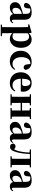

<svg xmlns="http://www.w3.org/2000/svg" viewBox="2102 -2704 862 5105"><g transform="rotate(90 2532.5 -152.0)"><path d="M350 -305Q312 -295 295 -288Q188 -244 188 -139Q188 -51 263 -51Q298 -51 350 -97ZM152 -510 136 -504ZM599 -61Q564 17 472 17Q378 17 354 -70Q311 -23 280 -6Q241 17 185 17Q120 17 80 -20Q39 -57 39 -119Q39 -188 85 -229Q132 -271 252 -306Q271 -311 298 -319L324 -325L350 -332V-393Q350 -471 329 -500Q307 -528 250 -528Q228 -528 208 -524L201 -453Q197 -358 126 -358Q69 -358 57 -409Q63 -481 127 -521Q193 -563 307 -563Q413 -563 460 -514Q506 -466 506 -357V-88Q506 -37 537 -37Q558 -37 582 -75Z M865 -79Q896 -54 948 -54Q1081 -54 1081 -275Q1081 -494 954 -494Q904 -494 865 -459ZM861 -488Q929 -563 1033 -563Q1128 -563 1188 -489Q1252 -410 1252 -276Q1252 -143 1180 -61Q1111 17 1009 17Q921 17 862 -52V7Q862 65 864 221L941 230V259H634V230L701 223Q703 65 703 7V-320Q703 -395 700 -467L626 -475V-499L840 -562L854 -552Z M1682 -526Q1662 -528 1654 -528Q1586 -528 1544 -465Q1500 -400 1500 -288Q1500 -178 1550 -115Q1598 -54 1680 -54Q1760 -54 1817 -125L1837 -112Q1766 17 1609 17Q1490 17 1413 -58Q1330 -137 1330 -272Q1330 -407 1419 -487Q1503 -563 1633 -563Q1716 -563 1774 -517Q1829 -473 1839 -404Q1824 -351 1773 -351Q1697 -351 1692 -449Z M2209 -310Q2243 -310 2256 -329Q2268 -347 2268 -395Q2268 -459 2242 -494Q2218 -528 2177 -528Q2079 -528 2073 -311ZM2412 -118Q2348 17 2189 17Q2062 17 1984 -59Q1902 -138 1902 -275Q1902 -409 1991 -490Q2073 -563 2188 -563Q2297 -563 2360 -497Q2419 -434 2419 -335Q2419 -297 2413 -274H2073Q2077 -163 2127 -106Q2172 -54 2247 -54Q2338 -54 2393 -130Z M3082 -509Q3080 -393 3080 -308V-238Q3080 -153 3082 -37L3146 -31V0H2852V-31L2917 -37Q2919 -153 2919 -271H2716Q2716 -153 2718 -37L2783 -31V0H2487V-31L2552 -37Q2554 -153 2554 -238V-308Q2554 -392 2552 -510L2487 -516V-546H2783V-516L2718 -509Q2716 -399 2716 -308H2919Q2919 -399 2917 -509L2852 -516V-546H3146V-516Z M3532 -305Q3494 -295 3477 -288Q3370 -244 3370 -139Q3370 -51 3445 -51Q3480 -51 3532 -97ZM3334 -510 3318 -504ZM3781 -61Q3746 17 3654 17Q3560 17 3536 -70Q3493 -23 3462 -6Q3423 17 3367 17Q3302 17 3262 -20Q3221 -57 3221 -119Q3221 -188 3267 -229Q3314 -271 3434 -306Q3453 -311 3480 -319L3506 -325L3532 -332V-393Q3532 -471 3511 -500Q3489 -528 3432 -528Q3410 -528 3390 -524L3383 -453Q3379 -358 3308 -358Q3251 -358 3239 -409Q3245 -481 3309 -521Q3375 -563 3489 -563Q3595 -563 3642 -514Q3688 -466 3688 -357V-88Q3688 -37 3719 -37Q3740 -37 3764 -75Z M4367 -509Q4365 -393 4365 -308V-238Q4365 -153 4367 -37L4432 -31V0H4136V-31L4201 -37Q4203 -153 4203 -238V-308Q4203 -356 4202 -412Q4201 -475 4200 -516H4075Q4067 -301 4027 -163Q4000 -63 3963 -23Q3932 11 3883 11Q3798 11 3798 -87Q3822 -134 3875 -134Q3914 -134 3948 -98Q3969 -125 3985 -172Q4030 -312 4036 -506L3953 -516V-546H4432V-516Z M4816 -305Q4778 -295 4761 -288Q4654 -244 4654 -139Q4654 -51 4729 -51Q4764 -51 4816 -97ZM4618 -510 4602 -504ZM5065 -61Q5030 17 4938 17Q4844 17 4820 -70Q4777 -23 4746 -6Q4707 17 4651 17Q4586 17 4546 -20Q4505 -57 4505 -119Q4505 -188 4551 -229Q4598 -271 4718 -306Q4737 -311 4764 -319L4790 -325L4816 -332V-393Q4816 -471 4795 -500Q4773 -528 4716 -528Q4694 -528 4674 -524L4667 -453Q4663 -358 4592 -358Q4535 -358 4523 -409Q4529 -481 4593 -521Q4659 -563 4773 -563Q4879 -563 4926 -514Q4972 -466 4972 -357V-88Q4972 -37 5003 -37Q5024 -37 5048 -75Z"/></g></svg>

Font: Source Han Serif SC Heavy
Style: Regular
Weight: 900
Designer: Ryoko NISHIZUKA  (kana & ideographs); Frank Grießhammer (Latin, Greek & Cyrillic); Wenlong ZHANG  (bopomofo); Sandoll Co
Foundry: Adobe Systems Incorporated
Version: Version 1.001 October 20, 2017